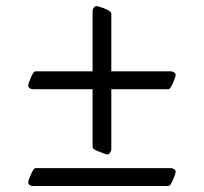

<svg xmlns="http://www.w3.org/2000/svg" viewBox="-20 -621 680 641"><path d="M74.2 -11.7Q74.2 -18.6 82 -36.1Q87.9 -48.8 91.3 -54.2Q94.7 -59.6 99.6 -59.6H550.8Q556.6 -59.6 561.5 -56.2Q566.4 -52.7 566.4 -48.8Q566.4 -41 558.6 -23.4Q552.7 -9.8 549.3 -4.9Q545.9 0 541 0H89.8Q84 0 79.1 -3.4Q74.2 -6.8 74.2 -11.7ZM74.2 -334Q74.2 -341.8 82 -359.4Q87.9 -373 91.3 -377.9Q94.7 -382.8 99.6 -382.8H289.1V-584Q289.1 -589.8 293 -595.2Q296.9 -600.6 300.8 -600.6Q307.6 -600.6 326.2 -593.8Q339.8 -587.9 345.7 -584Q351.6 -580.1 351.6 -575.2V-382.8H550.8Q556.6 -382.8 561.5 -379.4Q566.4 -376 566.4 -371.1Q566.4 -364.3 558.6 -346.7Q552.7 -334 549.3 -328.6Q545.9 -323.2 541 -323.2H351.6V-123Q351.6 -117.2 347.7 -111.3Q343.8 -105.5 339.8 -105.5Q333 -105.5 314.5 -113.3Q300.8 -118.2 294.9 -122.1Q289.1 -126 289.1 -130.9V-323.2H89.8Q84 -323.2 79.1 -326.7Q74.2 -330.1 74.2 -334Z"/></svg>

Font: Monomakh Unicode TT
Style: Medium
Weight: 500
Designer: Alexey Kryukov, Aleksandr Andreev
Version: Version 1.1